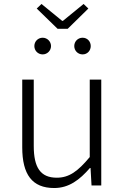

<svg xmlns="http://www.w3.org/2000/svg" viewBox="-20 -934 630 967"><path d="M253 13C327 13 381 -28 433 -88H436L441 0H490V-533H432V-143C372 -71 328 -39 266 -39C184 -39 150 -90 150 -199V-533H92V-192C92 -55 142 13 253 13ZM189 -914 165 -891 270 -789H321L425 -891L401 -914L297 -829H293ZM195 -660C218 -660 237 -679 237 -702C237 -725 218 -744 195 -744C171 -744 153 -725 153 -702C153 -679 171 -660 195 -660ZM396 -660C420 -660 437 -679 437 -702C437 -725 420 -744 396 -744C372 -744 354 -725 354 -702C354 -679 372 -660 396 -660Z"/></svg>

Font: Noto Sans JP Light
Style: Regular
Weight: 300
Designer: Ryoko NISHIZUKA (kana & ideographs); Paul D. Hunt (Latin, Greek & Cyrillic); Wenlong ZHANG (bopomofo); Sandoll Communica
Foundry: Adobe Systems Incorporated
Version: Version 1.004;PS 1.004;hotconv 1.0.82;makeotf.lib2.5.63406